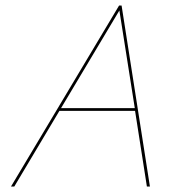

<svg xmlns="http://www.w3.org/2000/svg" viewBox="-20 -678 664 698"><path d="M471 -275H196L32 0H20L413 -658H422L525 0H514ZM470 -285 414 -640 202 -285Z"/></svg>

Font: Ysabeau Infant Hairline
Style: Italic
Weight: 100
Italic angle: -12°
Designer: Christian Thalmann (Catharsis Fonts)
Version: Version 0.003